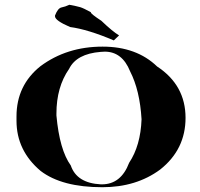

<svg xmlns="http://www.w3.org/2000/svg" viewBox="-20 -853 835 803"><path d="M408 -70Q239 -70 150 -138Q49 -223 49 -348V-366Q49 -496 149 -576Q259 -658 409 -658Q551 -658 637 -575Q756 -497 756 -360Q756 -228 650 -144Q550 -70 408 -70ZM406 -82Q486 -82 520 -172Q568 -244 572 -354Q565 -475 524 -555Q491 -637 418 -637L401 -636Q300 -628 269 -565Q216 -489 216 -378V-370Q229 -226 276 -161Q301 -87 402 -82ZM456 -684Q348 -730 273 -740Q210 -767 210 -785V-788Q222 -819 237.5 -822Q253 -825 270 -833Q302 -827 315.5 -823Q329 -819 360 -802V-801Q360 -795 404 -766Q451 -721 478 -705Z"/></svg>

Font: Xiangcui Kesong Xiangcui Kesong
Style: Regular
Weight: 400
Version: Version 1.501;March 28, 2024;FontCreator 14.0.0.2814 64-bit